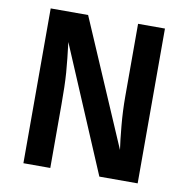

<svg xmlns="http://www.w3.org/2000/svg" viewBox="-78 -767 828 844"><g transform="rotate(10 336.0 -345.5)"><path d="M591 -691H471V-367C471 -324 473 -280 477 -237C481 -193 485 -158 489 -131L248 -691H81V0H201V-282C201 -337 200 -385 197 -425C194 -465 189 -510 183 -559L420 0H591Z"/></g></svg>

Font: Fira Sans Medium
Style: Regular
Weight: 500
Designer: Carrois Corporate & Edenspiekermann AG
Foundry: Carrois Corporate GbR & Edenspiekermann AG
Version: Version 4.203